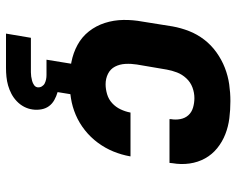

<svg xmlns="http://www.w3.org/2000/svg" viewBox="-94 -474 788 640"><g transform="rotate(90 300.0 -154.0)"><path d="M251 8Q218 8 187 2Q156 -4 129.5 -18.5Q103 -33 84.5 -56.5Q66 -80 56.5 -109.5Q47 -139 46.5 -171Q46 -203 52 -235L68 -335Q73 -363 83.5 -390Q94 -417 112 -440.5Q130 -464 154.5 -481.5Q179 -499 206 -509.5Q233 -520 261 -524Q289 -528 317 -528Q346 -528 374 -524.5Q402 -521 427.5 -511Q453 -501 474 -484Q495 -467 508 -443.5Q521 -420 525 -392Q529 -364 524 -335L523 -325H377V-329Q380 -345 377 -361Q374 -377 364 -388Q354 -399 338.5 -403.5Q323 -408 307 -408Q289 -408 271.5 -401.5Q254 -395 241 -381Q228 -367 221.5 -350Q215 -333 212 -316L195 -216Q192 -197 193 -178Q194 -159 202 -143.5Q210 -128 226 -120Q242 -112 261 -112Q277 -112 294 -117Q311 -122 324 -134Q337 -146 344.5 -162Q352 -178 355 -194V-195H501V-193Q496 -165 485 -138Q474 -111 456 -86.5Q438 -62 414 -43Q390 -24 363 -12.5Q336 -1 307.5 3.5Q279 8 251 8ZM92 220 106 137H221Q228 137 235 136Q242 135 249.5 133Q257 131 263.5 126.5Q270 122 271 115Q272 107 268 100.5Q264 94 258 91Q252 88 245 86.5Q238 85 230 85H179L211 -112H313L287 48Q301 52 313.5 59Q326 66 334 77Q342 88 344.5 102.5Q347 117 345 131Q343 146 336 159.5Q329 173 317.5 184Q306 195 292.5 202Q279 209 265 213Q251 217 236 218.5Q221 220 207 220Z"/></g></svg>

Font: Iosevka Aile Heavy Oblique
Style: Regular
Weight: 900
Italic angle: -9°
Designer: Belleve Invis
Foundry: Belleve Invis
Version: Version 31.1.0; ttfautohint (v1.8.4)